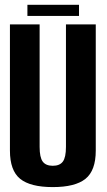

<svg xmlns="http://www.w3.org/2000/svg" viewBox="-20 -777 446 802"><path d="M200.5 4.5Q107 4.5 64.2 -30Q21.5 -64.5 21.5 -148V-675H145.5V-163.5Q145.5 -119.5 158.5 -102Q171.5 -84.5 200.5 -84.5Q229.5 -84.5 242.5 -102Q255.5 -119.5 255.5 -163.5V-675H380V-148Q380 -64.5 337 -30Q294 4.5 200.5 4.5ZM94.5 -710.5V-757H310V-710.5Z"/></svg>

Font: Anybody Condensed SemiBold
Style: Regular
Weight: 600
Width: 3
Designer: Tyler Finck
Foundry: Etcetera Type Company
Version: Version 1.010; ttfautohint (v1.8.3) -l 8 -r 50 -G 200 -x 14 